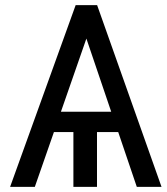

<svg xmlns="http://www.w3.org/2000/svg" viewBox="-20 -731 652 751"><path d="M19.5 0 275.9 -710.9H359.9L611.8 0H515.1L442.4 -214.4H359.4V0H267.1V-214.4H190.9L116.2 0ZM218.3 -293.9H415L317.9 -580.1Z"/></svg>

Font: LXGW WenKai Screen R
Style: Regular
Weight: 400
Designer: Fontworks Inc.
Version: Version 1.235;May 31, 2022